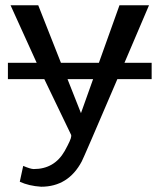

<svg xmlns="http://www.w3.org/2000/svg" viewBox="-20 -518 605 728"><path d="M250 -1Q250 10 225 55Q186 123 108 123Q96 123 68 111L55 171Q89 187 136 190Q239 190 290 94Q298 79 425 -218H555V-280H452L545 -498H433L355 -280H211L125 -498H20L119 -280H10V-218H148L250 -6ZM333 -218 287 -89 236 -218Z"/></svg>

Font: Sawarabi Gothic
Style: Regular
Weight: 400
Designer: mshio (mshio@users.sourceforge.jp)
Version: Version 20141215